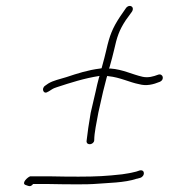

<svg xmlns="http://www.w3.org/2000/svg" viewBox="-20 -658 571 650"><path d="M133 -368C118 -358 128 -336 143 -348H144L155 -355C161 -359 167 -361 173 -363C219 -378 265 -393 317 -401L315 -395C311 -380 307 -364 304 -349L287 -276C281 -241 276 -208 273 -180C273 -164 298 -168 299 -183C299 -209 307 -243 313 -277L329 -348C333 -364 337 -380 341 -395L343 -401L348 -400C387 -396 419 -379 451 -373C476 -366 499 -372 521 -381C539 -389 531 -411 515 -405C499 -399 482 -394 463 -398C427 -406 396 -423 354 -426H349L351 -431C357 -452 362 -471 366 -488C376 -533 383 -555 406 -590C413 -600 421 -610 427 -619C437 -636 417 -646 406 -630L386 -601C361 -563 351 -538 340 -489C336 -472 331 -452 325 -431L324 -427L319 -426C278 -421 241 -409 205 -397C180 -389 161 -386 143 -375ZM66 -32C78 -28 83 -24 92 -35H146C185 -34 217 -34 241 -34C266 -34 284 -34 296 -35C345 -39 402 -39 443 -53H444C447 -54 452 -55 455 -56C472 -62 471 -85 453 -81L441 -77C426 -73 409 -70 394 -68C341 -62 306 -60 247 -60C223 -60 191 -60 152 -61H82C73 -58 52 -38 66 -32ZM520 -376V-377Z"/></svg>

Font: Stray Cat
Style: LtExtObl
Weight: 300
Version: Version 1.0